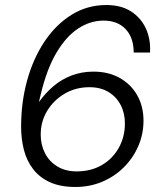

<svg xmlns="http://www.w3.org/2000/svg" viewBox="-20 -732 658 764"><path d="M280 12Q220 12 178.5 -7Q137 -26 111.5 -59.5Q86 -93 75 -136Q64 -179 64 -228Q64 -325 88 -412Q112 -499 157 -566.5Q202 -634 264.5 -673Q327 -712 403 -712Q462 -712 501.5 -686.5Q541 -661 560.5 -618.5Q580 -576 577 -523H512Q512 -582 480 -616Q448 -650 392 -650Q339 -650 291 -618.5Q243 -587 204.5 -522Q166 -457 142 -356Q140 -349 138.5 -341.5Q137 -334 135 -326Q160 -361 192 -388.5Q224 -416 264.5 -431.5Q305 -447 352 -447Q412 -447 457 -421.5Q502 -396 526.5 -352Q551 -308 551 -252Q551 -198 530 -150Q509 -102 472 -65.5Q435 -29 386 -8.5Q337 12 280 12ZM285 -50Q342 -50 385 -75Q428 -100 452.5 -143.5Q477 -187 477 -241Q477 -282 460 -314.5Q443 -347 411.5 -366Q380 -385 336 -385Q281 -385 237 -359Q193 -333 167.5 -290.5Q142 -248 142 -196Q142 -156 159 -122.5Q176 -89 208.5 -69.5Q241 -50 285 -50Z"/></svg>

Font: DM Sans 24pt Light
Style: Italic
Weight: 300
Italic angle: -10°
Designer: Colophon Foundry, Jonny Pinhorn
Foundry: Colophon Foundry
Version: Version 4.004;gftools[0.9.30]